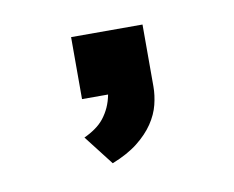

<svg xmlns="http://www.w3.org/2000/svg" viewBox="-38 -141 355 291"><g transform="rotate(-10 139.0 4.5)"><path d="M196.2 -95.4H86.3V0H126.4Q124.4 10.6 120.4 19.4Q116.4 28.1 110.7 35.4Q105 42.6 97.1 48.1Q89.2 53.7 79.8 58L115.3 103.8Q139.3 94.3 154.8 82.1Q170.4 69.8 179.7 56Q189 42.2 192.6 27.8Q196.2 13.4 196.2 -0.1Z"/></g></svg>

Font: Saysettha
Style: Regular
Weight: 400
Designer: John M. Durdin
Foundry: Lao Script for Windows
Version: Version 2.201